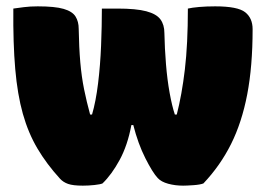

<svg xmlns="http://www.w3.org/2000/svg" viewBox="-20 -577 840 605"><path d="M301 -550H350Q409 -550 441 -541.5Q473 -533 485.5 -516Q498 -499 498 -473Q499 -424 503 -375Q507 -326 514.5 -284.5Q522 -243 531 -216H537Q553 -278 562.5 -358Q572 -438 572 -550Q585 -553 607.5 -555Q630 -557 658 -557Q729 -557 752.5 -538.5Q776 -520 776 -485Q776 -368 759 -279.5Q742 -191 708 -123Q674 -55 621 1Q611 5 589.5 6.5Q568 8 557 8Q532 8 510 2Q488 -4 477 -16Q461 -33 438 -78.5Q415 -124 400 -183H394Q382 -119 357 -73Q332 -27 303 1Q296 4 277.5 6Q259 8 241 8Q210 8 194.5 2.5Q179 -3 169 -14Q127 -60 98 -109Q69 -158 52 -218.5Q35 -279 28 -359.5Q21 -440 22 -550Q36 -552 55.5 -554.5Q75 -557 99 -557Q153 -557 180.5 -549Q208 -541 218 -525Q228 -509 228 -486Q229 -427 233 -381Q237 -335 245 -295.5Q253 -256 264 -216H270Q282 -257 289 -314Q296 -371 298.5 -433Q301 -495 301 -550Z"/></svg>

Font: Recursive Sn Csl St XBk
Style: Regular
Weight: 1000
Version: Version 1.079;hotconv 1.0.112;makeotfexe 2.5.65598; ttfautoh